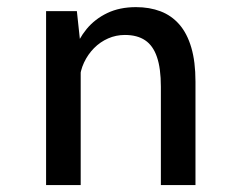

<svg xmlns="http://www.w3.org/2000/svg" viewBox="-20 -532 690 552"><path d="M112.5 0V-500H201L212 -397.5V0ZM442.5 0V-282.5Q442.5 -335.5 431.2 -368.2Q420 -401 397.2 -416.2Q374.5 -431.5 339 -431.5Q313.5 -431.5 290.8 -421.5Q268 -411.5 250.2 -393.5Q232.5 -375.5 221.5 -352Q210.5 -328.5 209 -302L181 -311Q181 -348.5 193.2 -384.2Q205.5 -420 229.2 -448.8Q253 -477.5 288.5 -494.5Q324 -511.5 371 -511.5Q410 -511.5 441.5 -499.5Q473 -487.5 495.5 -461.8Q518 -436 530 -395.2Q542 -354.5 542 -297.5V0Z"/></svg>

Font: Trispace Thin
Style: Regular
Weight: 400
Version: Version 1.210